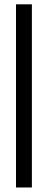

<svg xmlns="http://www.w3.org/2000/svg" viewBox="-20 -726 233 870"><path d="M124.5 123.5H52.5V-706.5H124.5Z"/></svg>

Font: League Spartan
Style: Regular
Weight: 350
Foundry: The League of Moveable Type
Version: Version 2.002